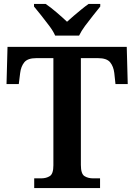

<svg xmlns="http://www.w3.org/2000/svg" viewBox="-20 -951 680 971"><path d="M153 0V-49H188Q214 -49 232 -60.5Q250 -72 250 -115V-657H164Q120 -657 103 -636Q86 -615 82 -582L75 -526H13L18 -714H621L626 -526H564L558 -582Q554 -615 537 -636Q520 -657 475 -657H389V-117Q389 -72 407 -60.5Q425 -49 451 -49H486V0ZM259 -771Q249 -794 229 -820.5Q209 -847 188.5 -873Q168 -899 152 -918V-931H211Q235 -915 266 -888.5Q297 -862 319 -841Q334 -855 353.5 -871.5Q373 -888 392.5 -904Q412 -920 428 -931H487V-918Q472 -899 451 -873Q430 -847 410.5 -820.5Q391 -794 380 -771Z"/></svg>

Font: Noto Nastaliq Urdu SemiBold
Style: Regular
Weight: 600
Version: Version 3.007